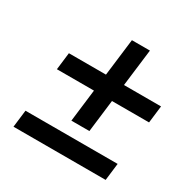

<svg xmlns="http://www.w3.org/2000/svg" viewBox="-132 -682 791 803"><g transform="rotate(30 263.0 -280.5)"><path d="M231 -143H318L337 -299H516L526 -382H347L369 -561H282L260 -382H81L71 -299H250ZM34 0H479L489 -83H44Z"/></g></svg>

Font: Falling Sky
Style: Obl
Weight: 400
Designer: Paul D. Hunt
Foundry: Adobe Systems Incorporated
Version: Version 1.02